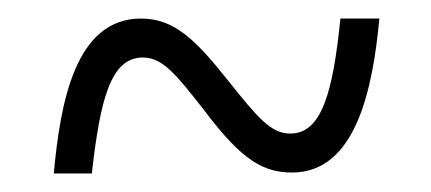

<svg xmlns="http://www.w3.org/2000/svg" viewBox="-20 -460 465 207"><path d="M38 -273H79C88 -352 99 -398 134 -398C155 -398 169 -381 201 -340C241 -287 264 -274 295 -274C364 -274 382 -365 389 -440H347C339 -361 327 -316 293 -316C272 -316 258 -333 226 -373C191 -417 168 -440 132 -440C61 -440 45 -349 38 -273Z"/></svg>

Font: Noto Serif Hebrew ExtraCondensed Light
Style: Regular
Weight: 300
Width: 2
Designer: Monotype Design Team
Foundry: Monotype Imaging Inc.
Version: Version 2.004